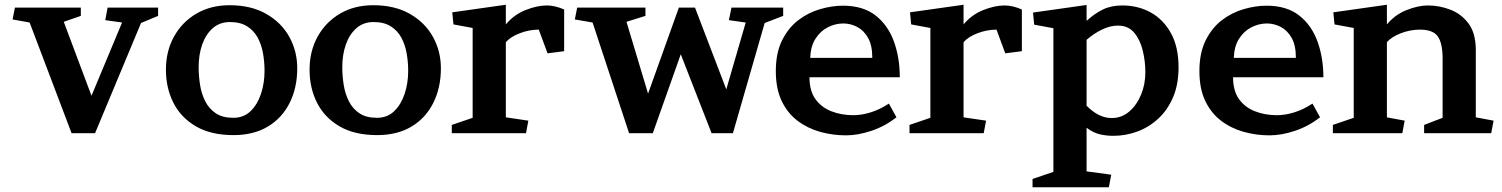

<svg xmlns="http://www.w3.org/2000/svg" viewBox="-20 -562 6335 810"><path d="M424 -477 434 -530H647V-495L575 -465L381 0H282L105 -467L33 -480L43 -530H321V-495L249 -470L366 -158L495 -467Z M949 -540Q1039 -540 1103 -503.5Q1167 -467 1200.5 -406.5Q1234 -346 1234 -274Q1234 -192 1202 -128Q1170 -64 1110 -28Q1050 8 965 8Q870 8 806.5 -29Q743 -66 711.5 -128.5Q680 -191 680 -268Q680 -346 714 -407.5Q748 -469 808.5 -504.5Q869 -540 949 -540ZM964 -65Q1008 -65 1037 -93Q1066 -121 1081 -166Q1096 -211 1096 -263Q1096 -301 1089.5 -337.5Q1083 -374 1067 -403.5Q1051 -433 1022.5 -451Q994 -469 950 -469Q907 -469 877.5 -443Q848 -417 833 -374Q818 -331 818 -279Q818 -242 824 -204Q830 -166 846 -134.5Q862 -103 890.5 -84Q919 -65 964 -65Z M1555 -540Q1645 -540 1709 -503.5Q1773 -467 1806.5 -406.5Q1840 -346 1840 -274Q1840 -192 1808 -128Q1776 -64 1716 -28Q1656 8 1571 8Q1476 8 1412.5 -29Q1349 -66 1317.5 -128.5Q1286 -191 1286 -268Q1286 -346 1320 -407.5Q1354 -469 1414.5 -504.5Q1475 -540 1555 -540ZM1570 -65Q1614 -65 1643 -93Q1672 -121 1687 -166Q1702 -211 1702 -263Q1702 -301 1695.5 -337.5Q1689 -374 1673 -403.5Q1657 -433 1628.5 -451Q1600 -469 1556 -469Q1513 -469 1483.5 -443Q1454 -417 1439 -374Q1424 -331 1424 -279Q1424 -242 1430 -204Q1436 -166 1452 -134.5Q1468 -103 1496.5 -84Q1525 -65 1570 -65Z M1893 -459 1888 -510 2114 -542V-459Q2148 -500 2197 -519.5Q2246 -539 2287 -539Q2321 -539 2360 -522V-346L2290 -337L2253 -437Q2213 -437 2173.5 -422Q2134 -407 2114 -384V-67L2209 -53L2199 0H1886V-35L1974 -65V-444Z M3126 -467 3055 -477 3066 -530H3284V-495L3206 -465L3072 0H2982L2852 -333L2734 0H2634L2480 -467L2405 -480L2415 -530H2703V-495L2623 -470L2714 -167L2844 -530H2912L3044 -185Z M3395 -236Q3395 -179 3420 -144Q3445 -109 3487.5 -92.5Q3530 -76 3580 -76Q3615 -76 3653.5 -88Q3692 -100 3730 -125L3762 -67Q3713 -29 3656 -10Q3599 9 3549 9Q3492 9 3439 -6Q3386 -21 3344 -53Q3302 -85 3277.5 -136.5Q3253 -188 3253 -262Q3253 -339 3279.5 -392Q3306 -445 3348 -477Q3390 -509 3440 -523.5Q3490 -538 3536 -538Q3621 -538 3673.5 -497Q3726 -456 3751 -387.5Q3776 -319 3776 -236ZM3660 -318Q3660 -371 3642 -402.5Q3624 -434 3596 -448.5Q3568 -463 3538 -463Q3504 -463 3472.5 -447Q3441 -431 3420.5 -399Q3400 -367 3398 -318Z M3824 -459 3819 -510 4045 -542V-459Q4079 -500 4128 -519.5Q4177 -539 4218 -539Q4252 -539 4291 -522V-346L4221 -337L4184 -437Q4144 -437 4104.5 -422Q4065 -407 4045 -384V-67L4140 -53L4130 0H3817V-35L3905 -65V-444Z M4343 -458 4338 -509 4564 -541V-474Q4598 -505 4633 -522Q4668 -539 4715 -539Q4781 -539 4834.5 -509.5Q4888 -480 4920 -422Q4952 -364 4952 -278Q4952 -206 4929 -152Q4906 -98 4866.5 -61.5Q4827 -25 4778 -7Q4729 11 4677 11Q4647 11 4619.5 4.5Q4592 -2 4564 -23V161L4668 175L4658 228H4336V193L4424 163V-443ZM4696 -454Q4664 -454 4629.5 -437.5Q4595 -421 4564 -394V-116Q4615 -64 4670 -64Q4712 -64 4744 -91.5Q4776 -119 4794 -163Q4812 -207 4812 -257Q4812 -303 4801 -348.5Q4790 -394 4765 -424Q4740 -454 4696 -454Z M5182 -236Q5182 -179 5207 -144Q5232 -109 5274.5 -92.5Q5317 -76 5367 -76Q5402 -76 5440.5 -88Q5479 -100 5517 -125L5549 -67Q5500 -29 5443 -10Q5386 9 5336 9Q5279 9 5226 -6Q5173 -21 5131 -53Q5089 -85 5064.5 -136.5Q5040 -188 5040 -262Q5040 -339 5066.5 -392Q5093 -445 5135 -477Q5177 -509 5227 -523.5Q5277 -538 5323 -538Q5408 -538 5460.5 -497Q5513 -456 5538 -387.5Q5563 -319 5563 -236ZM5447 -318Q5447 -371 5429 -402.5Q5411 -434 5383 -448.5Q5355 -463 5325 -463Q5291 -463 5259.5 -447Q5228 -431 5207.5 -399Q5187 -367 5185 -318Z M5610 -459 5605 -510 5831 -542V-459Q5865 -500 5914 -519.5Q5963 -539 6004 -539Q6052 -539 6098 -521.5Q6144 -504 6174.5 -464Q6205 -424 6206 -355V-67L6281 -53L6271 0H5988V-35L6066 -65V-315Q6066 -379 6046 -408Q6026 -437 5970 -437Q5930 -437 5890.5 -422Q5851 -407 5831 -384V-67L5906 -53L5896 0H5603V-35L5691 -65V-444Z"/></svg>

Font: Brawler
Style: Bold
Weight: 700
Designer: Oleg Frolov, Haley Fiege
Foundry: Oleg Frolov, Haley Fiege
Version: Version 1.101; ttfautohint (v1.8.3)